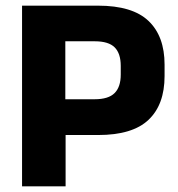

<svg xmlns="http://www.w3.org/2000/svg" viewBox="-20 -659 631 679"><path d="M163 -181.5V-308H314.5Q363.5 -308 385.2 -329.8Q407 -351.5 407 -395V-426Q407 -470 385.5 -491.5Q364 -513 315 -513H162.5V-639H326.5Q448.5 -639 505.2 -585Q562 -531 562 -430.5V-390Q562 -289 505.2 -235.2Q448.5 -181.5 327 -181.5ZM58 0V-639H211V-272.5L212 -201.5V0Z"/></svg>

Font: Anek Telugu
Style: Bold
Weight: 700
Designer: Omkar Bhoir (Telugu), Yesha Goshar (Latin)
Foundry: Ek Type
Version: Version 1.003